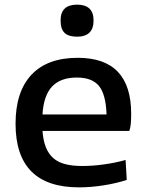

<svg xmlns="http://www.w3.org/2000/svg" viewBox="-20 -798 631 827"><path d="M320 9Q47 9 47 -265Q47 -403 115.5 -476Q184 -549 315 -549Q545 -549 545 -308Q545 -285 543.5 -266.5Q542 -248 537 -234H163Q166 -193 177.5 -164Q189 -135 209.5 -117Q230 -99 261 -91Q292 -83 335 -83Q379 -83 429 -90Q479 -97 521 -109L526 -23Q480 -8 425.5 0.5Q371 9 320 9ZM311 -464Q241 -464 204.5 -425.5Q168 -387 163 -305H439Q436 -391 406.5 -427.5Q377 -464 311 -464ZM312 -640Q275 -640 258 -656.5Q241 -673 241 -710Q241 -778 312 -778Q383 -778 383 -710Q383 -640 312 -640Z"/></svg>

Font: Encode Sans Wide
Style: Medium
Weight: 500
Designer: Pablo Impallari, Andres Torresi
Foundry: Pablo Impallari, Andres Torresi
Version: Version 1.000; ttfautohint (v1.00) -l 8 -r 50 -G 200 -x 14 -